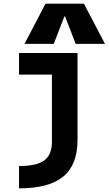

<svg xmlns="http://www.w3.org/2000/svg" viewBox="-20 -810 594 1050"><path d="M84 98Q181 98 222.5 67Q264 36 264 -34V-402H84V-520H404V-45Q404 91 326 155.5Q248 220 84 220ZM114 -570 229 -790H439L554 -570H394L336 -720H332L274 -570Z"/></svg>

Font: M PLUS Code Latin SemiExpanded
Style: Bold
Weight: 700
Width: 6
Designer: Coji Morishita
Foundry: UNDERFOREST DESIGN
Version: Version 1.002; ttfautohint (v1.8.3)